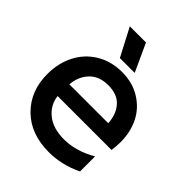

<svg xmlns="http://www.w3.org/2000/svg" viewBox="-220 -898 1033 1033"><g transform="rotate(45 297.0 -381.5)"><path d="M331.1 12.2Q192.4 12.2 110.1 -69.3Q27.8 -150.9 27.8 -279.8Q27.8 -362.8 61.8 -429Q95.7 -495.1 159.2 -533.4Q222.7 -571.8 305.2 -571.8Q385.7 -571.8 446 -533.9Q506.3 -496.1 536.1 -435.1Q565.9 -374 565.9 -299.8Q565.9 -266.6 561 -234.9H150.9Q157.7 -174.3 206.8 -134.3Q255.9 -94.2 339.8 -94.2Q430.7 -94.2 522.9 -147.9V-33.2Q428.7 12.2 331.1 12.2ZM150.9 -324.2H446.8Q442.9 -390.1 407 -429.7Q371.1 -469.2 303.2 -469.2Q233.9 -469.2 194.8 -428.2Q155.8 -387.2 150.9 -324.2ZM160.2 -774.9H283.2L356 -616.2H243.2Z"/></g></svg>

Font: TASA Explorer SemiBold
Style: Regular
Weight: 600
Designer: Weizhong Zhang
Foundry: Local Remote
Version: Version 1.000;Glyphs 3.1.2 (3151)